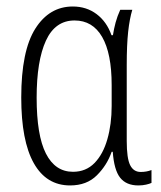

<svg xmlns="http://www.w3.org/2000/svg" viewBox="-20 -561 495 591"><path d="M195.8 9.8Q122.6 9.8 84 -58.8Q45.4 -127.4 45.4 -260.7Q45.4 -404.3 88.6 -472.7Q131.8 -541 204.1 -541Q246.1 -541 277.3 -517.6Q308.6 -494.1 323.2 -452.6H327.6Q330.6 -472.2 335.9 -491.9Q341.3 -511.7 350.1 -530.8H387.2Q378.9 -503.4 374.5 -463.4Q370.1 -423.3 370.1 -360.4V-127Q370.1 -73.7 380.6 -52.7Q391.1 -31.7 413.1 -31.7Q431.2 -31.7 446.3 -37.6V2Q440.4 4.9 429.7 7.3Q418.9 9.8 405.8 9.8Q368.7 9.8 349.9 -13.9Q331.1 -37.6 327.1 -93.8H323.7Q309.6 -52.7 278.3 -21.5Q247.1 9.8 195.8 9.8ZM204.6 -32.2Q244.6 -32.2 271 -59.3Q297.4 -86.4 310.5 -132.6Q323.7 -178.7 323.7 -234.9V-299.3Q323.7 -396.5 294.4 -447.3Q265.1 -498 209.5 -498Q149.9 -498 121.3 -435.8Q92.8 -373.5 92.8 -260.3Q92.8 -144.5 121.3 -88.4Q149.9 -32.2 204.6 -32.2Z"/></svg>

Font: Open Sans Condensed Light
Style: Regular
Weight: 300
Width: 3
Designer: Monotype Design Team
Foundry: Monotype Imaging Inc.
Version: Version 3.003; ttfautohint (v1.8.4)